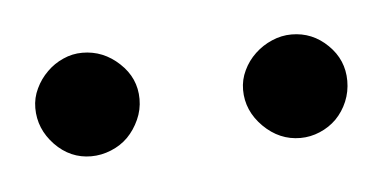

<svg xmlns="http://www.w3.org/2000/svg" viewBox="-25 -520 274 138"><g transform="rotate(-5 112.5 -451.5)"><path d="M225.1 -452.1Q225.1 -444.3 222.2 -437.3Q219.2 -430.2 214.1 -425Q209 -419.9 202.1 -417Q195.3 -414.1 188 -414.1Q172.9 -414.1 161.4 -425.5Q149.9 -437 149.9 -452.1Q149.9 -459.5 153.1 -466.1Q156.2 -472.7 161.6 -477.8Q167 -482.9 173.8 -485.8Q180.7 -488.8 188 -488.8Q203.1 -488.8 214.1 -478Q225.1 -467.3 225.1 -452.1ZM75.2 -452.1Q75.2 -444.3 72 -437.3Q68.8 -430.2 63.7 -425Q58.6 -419.9 51.5 -417Q44.4 -414.1 37.1 -414.1Q22 -414.1 11 -425.5Q0 -437 0 -452.1Q0 -459.5 3.2 -466.1Q6.3 -472.7 11.5 -477.8Q16.6 -482.9 23.2 -485.8Q29.8 -488.8 37.1 -488.8Q52.2 -488.8 63.7 -478Q75.2 -467.3 75.2 -452.1Z"/></g></svg>

Font: Scheherazade Rohingya
Style: Regular
Weight: 400
Designer: SIL International
Foundry: SIL International
Version: Version 2.000 (build 440/429)